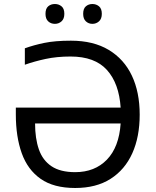

<svg xmlns="http://www.w3.org/2000/svg" viewBox="-20 -928 779 958"><path d="M332 -646Q264 -646 208 -634Q152 -622 104 -605V-687Q148 -703 201.5 -714Q255 -725 334 -725Q446 -725 522.5 -679Q599 -633 638 -550.5Q677 -468 677 -356Q677 -245 640 -163Q603 -81 531.5 -35.5Q460 10 355 10Q248 10 183 -35.5Q118 -81 88.5 -163.5Q59 -246 59 -357V-391H582Q574 -512 513.5 -579Q453 -646 332 -646ZM355 -69Q453 -69 513.5 -131.5Q574 -194 582 -312H155Q155 -237 174 -182.5Q193 -128 237 -98.5Q281 -69 355 -69ZM207 -859Q207 -885 220.5 -896.5Q234 -908 254 -908Q273 -908 287 -896.5Q301 -885 301 -859Q301 -834 287 -821.5Q273 -809 254 -809Q234 -809 220.5 -821.5Q207 -834 207 -859ZM395 -859Q395 -885 408.5 -896.5Q422 -908 441 -908Q460 -908 474 -896.5Q488 -885 488 -859Q488 -834 474 -821.5Q460 -809 441 -809Q422 -809 408.5 -821.5Q395 -834 395 -859Z"/></svg>

Font: Noto Sans
Style: Regular
Weight: 400
Designer: Monotype Design Team
Foundry: Monotype Imaging Inc.
Version: Version 1.902